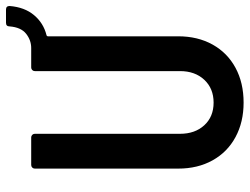

<svg xmlns="http://www.w3.org/2000/svg" viewBox="-116 -708 832 640"><g transform="rotate(-90 300.0 -388.0)"><path d="M600 -772Q596 -722 569.5 -690.5Q543 -659 503 -649Q499 -648 499 -644V-210Q499 -145 471.5 -95.5Q444 -46 394 -19Q344 8 278 8Q213 8 163 -19Q113 -46 85.5 -95.5Q58 -145 58 -210V-688Q58 -693 61.5 -696.5Q65 -700 70 -700H162Q167 -700 170.5 -696.5Q174 -693 174 -688V-204Q174 -154 202.5 -123Q231 -92 278 -92Q325 -92 354 -123Q383 -154 383 -204V-688Q383 -693 386.5 -696.5Q390 -700 395 -700H460Q486 -700 507.5 -717Q529 -734 532 -772Q532 -784 544 -784H588Q600 -784 600 -772Z"/></g></svg>

Font: Barlow Semi Condensed SemiBold
Style: Regular
Weight: 600
Width: 4
Designer: Jeremy Tribby
Foundry: Tribby Type
Version: Version 1.408